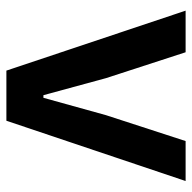

<svg xmlns="http://www.w3.org/2000/svg" viewBox="-20 -566 587 586"><g transform="rotate(90 273.0 -273.5)"><path d="M349 0H196L13 -547H140L219 -304L271 -113H279L332 -304L411 -547H533Z"/></g></svg>

Font: IBM Plex Sans JP SemiBold
Style: Regular
Weight: 600
Designer: Mike Abbink; Paul van der Laan; Pieter van Rosmalen; Wujin Sim; Yejin Wi; Jinhee Kim; Boomi Park; Yona Kim; Kichan Ma
Foundry: Sandoll Inc.
Version: Version 1.001